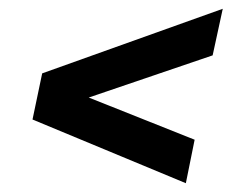

<svg xmlns="http://www.w3.org/2000/svg" viewBox="-20 -472 549 437"><path d="M403 -55 54 -200 76 -305 487 -452 464 -346 182 -250 423 -154Z"/></svg>

Font: Saira Semi Condensed SemiBold
Style: Italic
Weight: 600
Width: 4
Italic angle: -12°
Designer: Hector Gatti with collaboration of the Omnibus-Type team
Foundry: Omnibus-Type
Version: Version 1.001; ttfautohint (v1.8)